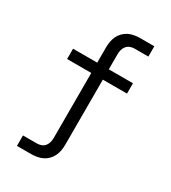

<svg xmlns="http://www.w3.org/2000/svg" viewBox="-225 -849 1049 1177"><g transform="rotate(30 300.0 -260.0)"><path d="M88 215V141H187Q202 141 217 135.5Q232 130 241.5 118Q251 106 255 91Q259 76 259 60V-400H88V-473H259V-580Q259 -601 262.5 -621.5Q266 -642 275 -661Q284 -680 299 -695Q314 -710 332.5 -719Q351 -728 372 -731.5Q393 -735 413 -735H512V-662H413Q398 -662 383 -656Q368 -650 358.5 -638Q349 -626 345 -611Q341 -596 341 -580V-473H512V-400H341V60Q341 81 337.5 101.5Q334 122 325 141Q316 160 301 175Q286 190 267.5 199Q249 208 228 211.5Q207 215 187 215Z"/></g></svg>

Font: Iosevka Meiseki Sans
Style: Regular
Weight: 400
Monospace: yes
Designer: Belleve Invis
Foundry: Belleve Invis
Version: Version 11.2.6; ttfautohint (v1.8.4)